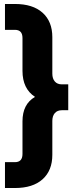

<svg xmlns="http://www.w3.org/2000/svg" viewBox="-20 -765 383 965"><path d="M5 180V50H55Q93 50 93 9V-155Q93 -242 156 -278Q93 -319 93 -409V-574Q93 -615 55 -615H5V-745H55Q145 -745 194 -701Q243 -657 243 -578V-395Q243 -370 255.5 -355.5Q268 -341 291 -341H323V-211H291Q268 -211 255.5 -196.5Q243 -182 243 -157V13Q243 92 194 136Q145 180 55 180Z"/></svg>

Font: Plus Jakarta Display
Style: Bold
Weight: 700
Designer: Gumpita Rahayu
Foundry: Tokotype Studio
Version: Version 1.000;hotconv 1.0.109;makeotfexe 2.5.65596